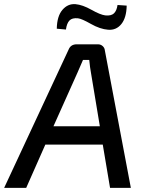

<svg xmlns="http://www.w3.org/2000/svg" viewBox="-52 -903 695 923"><path d="M513 -879 557 -876Q556 -818 531.5 -787.5Q507 -757 468 -760Q429 -763 385 -788Q341 -813 323 -815Q295 -818 282 -804.5Q269 -791 265 -761L221 -765Q222 -825 248 -855.5Q274 -886 311 -883Q345 -880 387.5 -856Q430 -832 454 -829Q482 -826 495.5 -838.5Q509 -851 513 -879ZM442 -208H166L74 0H-32L278 -665Q288 -690 317 -690H419Q432 -690 441.5 -681.5Q451 -673 452 -661L577 0H477ZM428 -296 385 -555Q381 -575 377 -615H347L321 -555L205 -296Z"/></svg>

Font: Exo 2.0 Medium
Style: Italic
Weight: 500
Italic angle: -8°
Designer: Natanael Gama
Version: Version 1.001;PS 001.001;hotconv 1.0.70;makeotf.lib2.5.58329